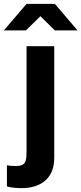

<svg xmlns="http://www.w3.org/2000/svg" viewBox="-83 -761 423 998"><path d="M0 0ZM-47 208V98Q-36 100 -26 101Q-16 102 -2 102Q19 102 30.5 97Q42 92 47.5 81.5Q53 71 54 55Q55 39 55 18V-521H199V59Q199 136 153.5 176.5Q108 217 27 217Q10 217 -12.5 214.5Q-35 212 -47 208ZM202 -603 127 -677 52 -603H-63L55 -741H202L320 -603Z"/></svg>

Font: Rosa Sans
Style: Bold
Weight: 700
Designer: Pentagram / MCKL
Foundry: Pentagram / MCKL
Version: Version 1.005;September 16, 2019;FontCreator 11.5.0.2425 64-